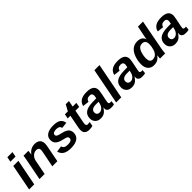

<svg xmlns="http://www.w3.org/2000/svg" viewBox="347 -2178 3642 3642"><g transform="rotate(-45 2167.5 -357.5)"><path d="M294.9 -724.6 274.9 -623.5H137.7L157.7 -724.6ZM256.8 -528.3 153.8 0H17.1L119.6 -528.3Z M490.2 -295.9 432.6 0H294.9L376 -415.5Q379.9 -435.1 384.5 -463.1Q389.2 -491.2 394.5 -528.3H525.4Q525.4 -525.4 523.2 -506.6Q521 -487.8 518.3 -467.3Q515.6 -446.8 513.7 -438H515.1Q586.9 -537.6 697.3 -537.6Q771.5 -537.6 809.1 -502Q846.7 -466.3 846.7 -398.9Q846.7 -386.7 843.3 -360.1Q839.8 -333.5 836.4 -318.8L774.4 0H638.2L695.8 -290.5Q708.5 -352.5 708.5 -371.1Q708.5 -434.1 634.3 -434.1Q601.6 -434.1 571 -415.8Q540.5 -397.5 519 -366.2Q497.6 -335 490.2 -295.9Z M1377 -163.1Q1377 -78.1 1314.2 -34.2Q1251.5 9.8 1131.3 9.8Q1033.2 9.8 976.6 -24.9Q919.9 -59.6 899.9 -132.3L1022.5 -149.9Q1032.7 -113.3 1060.1 -97.2Q1087.4 -81.1 1141.1 -81.1Q1249.5 -81.1 1249.5 -147.5Q1249.5 -172.4 1229.5 -186.5Q1209 -199.7 1140.1 -214.4Q1081.5 -227.5 1043.9 -247.1Q1001 -269.5 982.2 -301Q963.4 -332.5 963.4 -375.5Q963.4 -453.6 1024.7 -495.1Q1085.9 -536.6 1199.7 -536.6Q1300.3 -536.6 1349.6 -502.2Q1398.9 -467.8 1410.6 -396L1288.1 -381.8Q1279.8 -415.5 1255.9 -430.7Q1231.9 -445.8 1190.4 -445.8Q1090.3 -445.8 1090.3 -387.2Q1090.3 -371.1 1100.1 -360.4Q1109.9 -349.6 1127.9 -341.8Q1145.5 -334 1214.8 -317.9Q1281.2 -302.7 1318.4 -278.3Q1349.6 -257.8 1363.3 -229.2Q1377 -200.7 1377 -163.1Z M1628.4 7.8Q1567.9 7.8 1534.7 -20.8Q1501.5 -49.3 1501.5 -102.1Q1501.5 -138.2 1509.3 -178.7L1559.1 -435.5H1486.8L1504.9 -528.3H1584L1650.9 -652.3H1736.8L1713.4 -528.3H1812L1794.9 -435.5H1694.8L1644 -174.3Q1638.7 -146 1638.7 -130.9Q1638.7 -108.4 1650.1 -97.4Q1661.6 -86.4 1681.2 -86.4Q1697.8 -86.4 1733.9 -92.8L1718.3 -3.9Q1678.7 7.8 1628.4 7.8Z M2213.4 4.9Q2164.6 4.9 2138.2 -15.6Q2111.8 -36.1 2111.8 -69.8Q2111.8 -86.4 2114.3 -101.1H2111.3Q2070.3 -37.6 2030.3 -13.9Q1990.2 9.8 1932.6 9.8Q1864.3 9.8 1823.5 -31Q1782.7 -71.8 1782.7 -135.7Q1782.7 -226.1 1845 -272.2Q1907.2 -318.4 2046.9 -320.8L2140.1 -322.3Q2150.4 -368.7 2150.4 -386.2Q2150.4 -448.7 2088.4 -448.7Q2042.5 -448.7 2020 -430.9Q1997.6 -413.1 1989.3 -379.4L1860.8 -394.5Q1894.5 -538.1 2090.8 -538.1Q2191.9 -538.1 2239 -502.4Q2286.1 -466.8 2286.1 -394Q2286.1 -376 2274.4 -317.4L2239.7 -145Q2235.8 -121.6 2235.8 -109.9Q2235.8 -89.8 2249.5 -84Q2263.2 -78.1 2274.4 -78.1Q2290.5 -78.1 2304.7 -81.5L2297.9 -5.9Q2277.3 2 2256.3 3.4Q2235.4 4.9 2213.4 4.9ZM1922.9 -158.7Q1922.9 -124.5 1942.1 -105.2Q1961.4 -85.9 1994.1 -85.9Q2033.2 -85.9 2065.4 -115.2Q2100.1 -146 2114.3 -200.7L2125 -245.6H2045.9Q1986.8 -244.1 1955.1 -221.7Q1922.9 -199.2 1922.9 -158.7Z M2628.9 -724.6 2487.8 0H2351.1L2491.7 -724.6Z M3047.4 4.9Q2998.5 4.9 2972.2 -15.6Q2945.8 -36.1 2945.8 -69.8Q2945.8 -86.4 2948.2 -101.1H2945.3Q2904.3 -37.6 2864.3 -13.9Q2824.2 9.8 2766.6 9.8Q2698.2 9.8 2657.5 -31Q2616.7 -71.8 2616.7 -135.7Q2616.7 -226.1 2679 -272.2Q2741.2 -318.4 2880.9 -320.8L2974.1 -322.3Q2984.4 -368.7 2984.4 -386.2Q2984.4 -448.7 2922.4 -448.7Q2876.5 -448.7 2854 -430.9Q2831.5 -413.1 2823.2 -379.4L2694.8 -394.5Q2728.5 -538.1 2924.8 -538.1Q3025.9 -538.1 3073 -502.4Q3120.1 -466.8 3120.1 -394Q3120.1 -376 3108.4 -317.4L3073.7 -145Q3069.8 -121.6 3069.8 -109.9Q3069.8 -89.8 3083.5 -84Q3097.2 -78.1 3108.4 -78.1Q3124.5 -78.1 3138.7 -81.5L3131.8 -5.9Q3111.3 2 3090.3 3.4Q3069.3 4.9 3047.4 4.9ZM2756.8 -158.7Q2756.8 -124.5 2776.1 -105.2Q2795.4 -85.9 2828.1 -85.9Q2867.2 -85.9 2899.4 -115.2Q2934.1 -146 2948.2 -200.7L2959 -245.6H2879.9Q2820.8 -244.1 2789.1 -221.7Q2756.8 -199.2 2756.8 -158.7Z M3359.4 10.3Q3284.2 10.3 3240.2 -39.6Q3196.3 -89.4 3196.3 -172.9Q3196.3 -266.6 3227.5 -355.5Q3258.8 -444.8 3315.2 -491.5Q3371.6 -538.1 3451.2 -538.1Q3576.2 -538.1 3604.5 -441.4H3606.9Q3607.9 -451.2 3610.8 -470.7Q3613.8 -490.2 3619.6 -520.5L3660.6 -724.6H3795.9L3679.7 -112.8Q3674.8 -85.4 3671.4 -57.1Q3668 -28.8 3665.5 0H3528.3Q3528.3 -30.8 3535.6 -78.1H3533.7Q3499 -32.7 3458.7 -11.2Q3418.5 10.3 3359.4 10.3ZM3419.4 -84Q3496.1 -84 3535.6 -152.8Q3549.3 -176.3 3558.8 -208.3Q3568.4 -240.2 3573.7 -273.2Q3579.1 -306.2 3579.1 -332.5Q3579.1 -391.1 3556.2 -417.7Q3533.2 -444.3 3487.3 -444.3Q3438 -444.3 3406.2 -410.6Q3385.3 -388.2 3370.8 -350.8Q3356.4 -313.5 3348.9 -271.2Q3341.3 -229 3341.3 -191.9Q3341.3 -84 3419.4 -84Z M4214.4 4.9Q4165.5 4.9 4139.2 -15.6Q4112.8 -36.1 4112.8 -69.8Q4112.8 -86.4 4115.2 -101.1H4112.3Q4071.3 -37.6 4031.2 -13.9Q3991.2 9.8 3933.6 9.8Q3865.2 9.8 3824.5 -31Q3783.7 -71.8 3783.7 -135.7Q3783.7 -226.1 3845.9 -272.2Q3908.2 -318.4 4047.9 -320.8L4141.1 -322.3Q4151.4 -368.7 4151.4 -386.2Q4151.4 -448.7 4089.4 -448.7Q4043.5 -448.7 4021 -430.9Q3998.5 -413.1 3990.2 -379.4L3861.8 -394.5Q3895.5 -538.1 4091.8 -538.1Q4192.9 -538.1 4240 -502.4Q4287.1 -466.8 4287.1 -394Q4287.1 -376 4275.4 -317.4L4240.7 -145Q4236.8 -121.6 4236.8 -109.9Q4236.8 -89.8 4250.5 -84Q4264.2 -78.1 4275.4 -78.1Q4291.5 -78.1 4305.7 -81.5L4298.8 -5.9Q4278.3 2 4257.3 3.4Q4236.3 4.9 4214.4 4.9ZM3923.8 -158.7Q3923.8 -124.5 3943.1 -105.2Q3962.4 -85.9 3995.1 -85.9Q4034.2 -85.9 4066.4 -115.2Q4101.1 -146 4115.2 -200.7L4126 -245.6H4046.9Q3987.8 -244.1 3956.1 -221.7Q3923.8 -199.2 3923.8 -158.7Z"/></g></svg>

Font: Arimo
Style: Bold Italic
Weight: 700
Italic angle: -12°
Designer: Steve Matteson
Foundry: Monotype Imaging Inc.
Version: Version 1.33